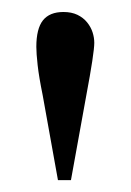

<svg xmlns="http://www.w3.org/2000/svg" viewBox="-20 -698 221 325"><path d="M139.6 -625.5Q139.6 -617.2 136.2 -594.7Q132.8 -572.3 126 -536.1L100.1 -393.1H78.1L52.2 -537.1Q45.9 -567.9 43.7 -587.9Q41.5 -607.9 41.5 -618.7Q41.5 -649.4 52.7 -663.6Q64 -677.7 87.4 -677.7Q101.1 -677.7 111.1 -672.9Q121.1 -668 127.4 -660.2Q133.8 -652.3 136.7 -643.3Q139.6 -634.3 139.6 -625.5Z"/></svg>

Font: Campania
Style: Regular
Weight: 400
Version: Version 2.009